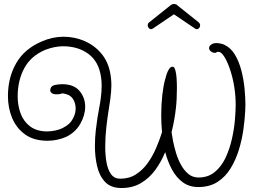

<svg xmlns="http://www.w3.org/2000/svg" viewBox="-20 -927 1294 967"><path d="M592 20Q538 20 509 -11Q480 -42 469 -90.5Q458 -139 458 -190Q458 -232 462.5 -271Q467 -310 471 -335Q475 -360 480 -385.5Q485 -411 488 -436Q490 -451 491 -466Q492 -481 492 -495Q492 -517 489 -538Q478 -616 426 -655Q374 -694 297 -694Q275 -694 252 -689Q229 -684 208 -676Q135 -645 102 -583Q69 -521 69 -442Q69 -395 84 -355Q99 -315 131.5 -290.5Q164 -266 215 -265Q235 -265 257.5 -269.5Q280 -274 297 -283Q315 -292 327.5 -303.5Q340 -315 349 -333Q361 -356 361 -381Q361 -405 349.5 -425.5Q338 -446 313 -453Q302 -456 298 -456.5Q294 -457 291 -456Q283 -453 276 -452.5Q269 -452 261 -452Q246 -453 239.5 -459Q233 -465 233 -472Q233 -491 252 -498Q259 -500 271 -501.5Q283 -503 293 -503Q352 -503 380.5 -469Q409 -435 409 -390Q409 -347 385 -304.5Q361 -262 316 -239Q295 -229 269.5 -223.5Q244 -218 220 -218Q151 -218 107 -249.5Q63 -281 41.5 -332Q20 -383 20 -443Q20 -537 62 -609.5Q104 -682 192 -719Q217 -730 244.5 -736Q272 -742 299 -742Q356 -742 405.5 -720.5Q455 -699 489.5 -658.5Q524 -618 535 -560Q541 -529 541 -497Q541 -481 539.5 -464.5Q538 -448 536 -431Q534 -414 527.5 -374.5Q521 -335 515.5 -286Q510 -237 510 -188Q510 -145 516.5 -108.5Q523 -72 539.5 -49.5Q556 -27 585 -27H586Q631 -27 665 -49Q699 -71 724 -106Q749 -141 766.5 -182Q784 -223 796 -261Q794 -283 793 -304Q792 -325 792 -346Q792 -401 797.5 -449Q803 -497 812 -528Q814 -536 818.5 -551Q823 -566 831 -578.5Q839 -591 849 -591Q856 -591 859.5 -583Q863 -575 864 -570Q868 -554 869.5 -531.5Q871 -509 871 -485Q871 -426 866 -383Q863 -355 857.5 -324Q852 -293 844 -261Q846 -245 851.5 -217Q857 -189 866.5 -157Q876 -125 891.5 -97Q907 -69 928.5 -51Q950 -33 980 -33Q1028 -33 1061.5 -60.5Q1095 -88 1115.5 -131.5Q1136 -175 1147.5 -225Q1159 -275 1163 -321.5Q1167 -368 1167 -399Q1167 -443 1160 -488.5Q1153 -534 1139 -576Q1137 -582 1131.5 -596.5Q1126 -611 1118 -627Q1110 -643 1100 -654.5Q1090 -666 1079 -666Q1073 -666 1066 -661Q1053 -660 1043 -667.5Q1033 -675 1033 -685Q1033 -699 1052 -707Q1058 -710 1069 -710Q1080 -710 1091.5 -707.5Q1103 -705 1109 -702Q1142 -687 1163 -652Q1184 -617 1195.5 -572.5Q1207 -528 1211.5 -482.5Q1216 -437 1216 -401Q1216 -392 1215.5 -384Q1215 -376 1215 -368Q1213 -327 1206 -276Q1199 -225 1183.5 -174Q1168 -123 1142 -80Q1116 -37 1076 -11Q1036 15 979 15Q933 15 900.5 -9Q868 -33 846.5 -72.5Q825 -112 812 -161Q792 -112 762 -71Q732 -30 690 -5Q648 20 592 20ZM741 -780Q734 -780 729 -786Q724 -792 724 -799Q724 -810 732 -815L841 -902Q848 -907 856 -907Q866 -907 871 -902L980 -815Q988 -808 988 -799Q988 -792 983 -786Q978 -780 971 -780Q967 -780 961 -784L856 -855L751 -784Q745 -780 741 -780Z"/></svg>

Font: Twinkle Star
Style: Regular
Weight: 400
Designer: Robert E. Leuschke
Foundry: Robert E. Leuschke
Version: Version 2.010; ttfautohint (v1.8.3)